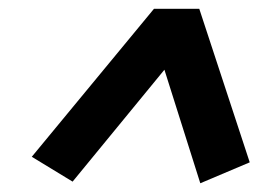

<svg xmlns="http://www.w3.org/2000/svg" viewBox="-20 -716 604 435"><path d="M144.5 -304.5 52 -360.8 328.8 -696H431.5L545.8 -348.2L433.8 -300.8L352.5 -558Z"/></svg>

Font: Ubuntu Sans
Style: Italic
Weight: 400
Italic angle: -13.5°
Designer: Dalton Maag Ltd
Foundry: Dalton Maag Ltd
Version: Version 1.006